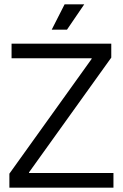

<svg xmlns="http://www.w3.org/2000/svg" viewBox="-20 -860 563 880"><path d="M23 0V-64L400 -590V-593H33V-660H490V-596L113 -70V-67H500V0ZM287 -724H217L276 -840H366Z"/></svg>

Font: Bricolage Grotesque 48pt Light
Style: Regular
Weight: 300
Designer: Mathieu Triay
Foundry: Atelier Triay
Version: Version 1.000; ttfautohint (v1.8.4.7-5d5b);gftools[0.9.32]